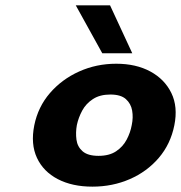

<svg xmlns="http://www.w3.org/2000/svg" viewBox="-20 -688 676 717"><path d="M325 9Q250 9 196 -19Q142 -47 118 -98.5Q94 -150 108 -220Q122 -289 166.5 -340.5Q211 -392 275.5 -421Q340 -450 414 -450Q488 -450 541.5 -421Q595 -392 620 -340.5Q645 -289 631 -220Q617 -150 573 -98.5Q529 -47 464.5 -19Q400 9 325 9ZM348 -106Q388 -106 413.5 -123Q439 -140 453 -166.5Q467 -193 472 -221Q478 -249 473.5 -275Q469 -301 450 -318Q431 -335 392 -335Q353 -335 327 -318Q301 -301 287 -275Q273 -249 267 -221Q262 -193 265.5 -166.5Q269 -140 288.5 -123Q308 -106 348 -106ZM362 -489 263 -668H391L474 -489Z"/></svg>

Font: Teachers
Style: Italic
Weight: 400
Italic angle: -11°
Designer: Alfredo Marco Pradil, Chank Diesel
Version: Version 1.001